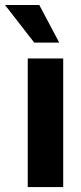

<svg xmlns="http://www.w3.org/2000/svg" viewBox="-59 -760 330 780"><path d="M53.7 0V-522.5H197.8V0ZM80.1 -586.9 -38.6 -739.7H100.6L181.6 -586.9Z"/></svg>

Font: Inter 28pt
Style: Bold
Weight: 700
Designer: Rasmus Andersson
Foundry: rsms
Version: Version 4.001;git-66647c0bb